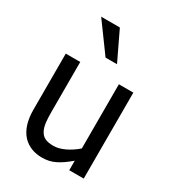

<svg xmlns="http://www.w3.org/2000/svg" viewBox="-198 -929 954 1055"><g transform="rotate(30 279.0 -401.5)"><path d="M248 -818.4H129.4L262.7 -635.7H335.4ZM491.2 -545.4H399.4V-138.2C354.5 -99.1 300.8 -72.3 257.8 -72.3C210.4 -72.3 187.5 -84 171.9 -112.8C164.6 -126.5 160.2 -142.6 157.7 -160.6C155.3 -178.7 154.3 -203.1 154.3 -234.9V-545.4H62.5V-191.4C62.5 -121.6 79.1 -69.3 111.8 -33.7C142.6 -1 185.1 15.1 233.9 15.1C263.7 15.1 291.5 9.3 316.9 -3.4C341.8 -15.6 369.6 -34.7 399.4 -60.5V0H491.2Z"/></g></svg>

Font: SG Kara Light
Style: Regular
Weight: 400
Designer: Damoon Khanjanzadeh
Version: Version 1.000